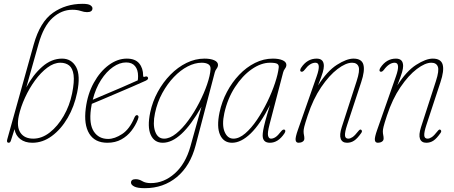

<svg xmlns="http://www.w3.org/2000/svg" viewBox="-20 -739 2372 1004"><path d="M181.5 -509 117.5 -282Q152 -347 200.5 -389.8Q249 -432.5 304.5 -432.5Q353.5 -432.5 377.8 -389Q402 -345.5 383.5 -255.5Q368.5 -182 333.8 -122.5Q299 -63 251.2 -27.8Q203.5 7.5 149 7.5Q111 7.5 86.2 -11.5Q61.5 -30.5 56 -63.5L37 -4Q33.5 7.5 25.5 7.5Q13 7.5 18 -10.5L156.5 -507Q189.5 -624.5 256.5 -671.8Q323.5 -719 411.5 -719Q442 -719 452.8 -711.5Q463.5 -704 463.5 -695.5Q463.5 -675.5 435 -675.5Q420.5 -675.5 402 -681.8Q383.5 -688 358.5 -688Q302 -688 255 -645.5Q208 -603 181.5 -509ZM295.5 -411Q262 -411 227.8 -385.5Q193.5 -360 163.2 -318.5Q133 -277 110.8 -228.5Q88.5 -180 78.5 -134Q66 -75.5 87 -44.8Q108 -14 154 -14Q199 -14 240.5 -46.5Q282 -79 313 -132.8Q344 -186.5 357 -250Q369.5 -312 364.8 -347Q360 -382 341.8 -396.5Q323.5 -411 295.5 -411Z M700.5 -113Q688.5 -82.5 667 -54.8Q645.5 -27 614.2 -9.8Q583 7.5 541.5 7.5Q476 7.5 446.8 -40Q417.5 -87.5 428.5 -172.5Q438 -247.5 470.5 -306.2Q503 -365 548.8 -398.8Q594.5 -432.5 643 -432.5Q687 -432.5 707.8 -407.5Q728.5 -382.5 728.5 -343.5Q728.5 -334.5 736.5 -337.5Q749.5 -342.5 753.5 -334Q758 -324.5 742 -317Q711 -303 670 -285.2Q629 -267.5 587.2 -249.8Q545.5 -232 511.5 -217.5Q477.5 -203 460 -196Q457.5 -182.5 455.5 -169Q445 -90.5 470.5 -51.5Q496 -12.5 545.5 -12.5Q579.5 -12.5 618.8 -38.2Q658 -64 683 -124.5Q688.5 -137 696 -137Q701 -137 703.5 -131.8Q706 -126.5 700.5 -113ZM639.5 -412.5Q605.5 -412.5 571 -388.5Q536.5 -364.5 508.2 -320.8Q480 -277 465 -217.5Q489 -228 530.2 -245.2Q571.5 -262.5 617.2 -282.2Q663 -302 700.5 -319Q702 -328 702 -341.5Q702 -374 686.2 -393.2Q670.5 -412.5 639.5 -412.5Z M1003 21Q975 128.5 904.8 186.8Q834.5 245 737.5 245Q698.5 245 681.8 236.2Q665 227.5 665 216Q665 198 689.5 198Q707 198 724 208.2Q741 218.5 768.5 218.5Q837 218.5 893.5 168.2Q950 118 975.5 27.5L1033.5 -180.5Q979 -85 928.8 -38.8Q878.5 7.5 831 7.5Q787 7.5 768.2 -33.8Q749.5 -75 765.5 -151.5Q777.5 -208 805 -258.5Q832.5 -309 871 -348.2Q909.5 -387.5 955.2 -410Q1001 -432.5 1049.5 -432.5Q1080.5 -432.5 1100 -424Q1119.5 -415.5 1120 -400Q1120 -389.5 1112.8 -380Q1105.5 -370.5 1103 -360ZM790.5 -147.5Q778 -88 791.5 -51Q805 -14 838 -14Q868 -14 901 -40.5Q934 -67 965 -109.5Q996 -152 1021.5 -201.5Q1047 -251 1063 -297.8Q1079 -344.5 1081 -378Q1082 -395.5 1069.2 -403.2Q1056.5 -411 1034.5 -411Q999 -411 961.2 -391.5Q923.5 -372 889.2 -336.2Q855 -300.5 828.8 -252.5Q802.5 -204.5 790.5 -147.5Z M1389 -86.5Q1378 -44 1381.8 -29Q1385.5 -14 1397 -14Q1408.5 -14 1420.8 -22Q1433 -30 1449.5 -51.5Q1460 -65 1469 -60.5Q1476 -55 1467 -41Q1434.5 7.5 1391.5 7.5Q1353.5 7.5 1353.5 -31Q1353.5 -41 1356.2 -57.8Q1359 -74.5 1367.2 -105.8Q1375.5 -137 1392 -190Q1341 -89.5 1290.8 -41Q1240.5 7.5 1193.5 7.5Q1149.5 7.5 1130.8 -33.8Q1112 -75 1128 -151.5Q1140 -208 1166.8 -258.5Q1193.5 -309 1231 -348.2Q1268.5 -387.5 1313.5 -410Q1358.5 -432.5 1407 -432.5Q1438 -432.5 1457.5 -424Q1477 -415.5 1477.5 -400Q1477.5 -389.5 1470.2 -380Q1463 -370.5 1460.5 -360ZM1153 -147.5Q1139.5 -85.5 1154.5 -49.8Q1169.5 -14 1200.5 -14Q1230.5 -14 1262.2 -41.2Q1294 -68.5 1323.8 -112.5Q1353.5 -156.5 1378 -207Q1402.5 -257.5 1418.2 -305Q1434 -352.5 1437.5 -386Q1439 -399.5 1429.8 -405.2Q1420.5 -411 1392 -411Q1345 -411 1296 -376.8Q1247 -342.5 1208.5 -283Q1170 -223.5 1153 -147.5Z M1553 -365Q1549 -367.5 1550 -373.2Q1551 -379 1554.5 -384.5Q1586 -432.5 1636 -432.5Q1673.5 -432.5 1673.5 -394Q1673.5 -381 1668 -361.5Q1662.5 -342 1643 -292Q1690.5 -367 1741.5 -399.8Q1792.5 -432.5 1828.5 -432.5Q1871.5 -432.5 1880.2 -401Q1889 -369.5 1868.5 -308.5L1795 -85Q1783 -48.5 1784 -31.2Q1785 -14 1801.5 -14Q1811.5 -14 1823.5 -22Q1835.5 -30 1853.5 -53Q1863 -65.5 1869 -60Q1876.5 -54 1869 -43.5Q1849 -15 1832.2 -3.8Q1815.5 7.5 1795 7.5Q1769.5 7.5 1761.8 -13Q1754 -33.5 1767 -74L1845 -315Q1863 -370 1855 -390.5Q1847 -411 1821 -411Q1788.5 -411 1745 -378Q1701.5 -345 1659.5 -283.2Q1617.5 -221.5 1589 -135Q1575 -92.5 1571.2 -76.8Q1567.5 -61 1567.5 -53Q1567.5 -41 1569.5 -32.8Q1571.5 -24.5 1571.5 -14.5Q1571.5 -4 1562.5 1.8Q1553.5 7.5 1541.5 7.5Q1527.5 7.5 1525.8 -6.8Q1524 -21 1538 -60.5L1636 -340Q1661 -411 1629.5 -411Q1600.5 -411 1573 -374Q1562.5 -360 1553 -365Z M1967.5 -365Q1963.5 -367.5 1964.5 -373.2Q1965.5 -379 1969 -384.5Q2000.5 -432.5 2050.5 -432.5Q2088 -432.5 2088 -394Q2088 -381 2082.5 -361.5Q2077 -342 2057.5 -292Q2105 -367 2156 -399.8Q2207 -432.5 2243 -432.5Q2286 -432.5 2294.8 -401Q2303.5 -369.5 2283 -308.5L2209.5 -85Q2197.5 -48.5 2198.5 -31.2Q2199.5 -14 2216 -14Q2226 -14 2238 -22Q2250 -30 2268 -53Q2277.5 -65.5 2283.5 -60Q2291 -54 2283.5 -43.5Q2263.5 -15 2246.8 -3.8Q2230 7.5 2209.5 7.5Q2184 7.5 2176.2 -13Q2168.5 -33.5 2181.5 -74L2259.5 -315Q2277.5 -370 2269.5 -390.5Q2261.5 -411 2235.5 -411Q2203 -411 2159.5 -378Q2116 -345 2074 -283.2Q2032 -221.5 2003.5 -135Q1989.5 -92.5 1985.8 -76.8Q1982 -61 1982 -53Q1982 -41 1984 -32.8Q1986 -24.5 1986 -14.5Q1986 -4 1977 1.8Q1968 7.5 1956 7.5Q1942 7.5 1940.2 -6.8Q1938.5 -21 1952.5 -60.5L2050.5 -340Q2075.5 -411 2044 -411Q2015 -411 1987.5 -374Q1977 -360 1967.5 -365Z"/></svg>

Font: Fraunces144ptSuperSoftThinItalic
Style: Italic
Weight: 100
Italic angle: -16°
Version: Version 1.000;[0bf87f6ff]